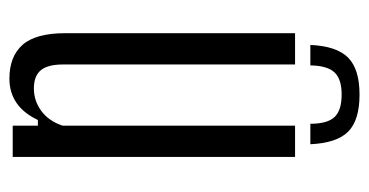

<svg xmlns="http://www.w3.org/2000/svg" viewBox="-208 -569 784 408"><g transform="rotate(90 184.0 -365.0)"><path d="M181 -737Q235.5 -737 259.8 -712.8Q284 -688.5 286.5 -632.5H243Q243 -668.5 228.8 -683.8Q214.5 -699 181 -699Q148 -699 133.8 -683.8Q119.5 -668.5 119 -632.5H75.5Q78 -688.5 102.5 -712.8Q127 -737 181 -737ZM147 7Q100 7 75.2 -21Q50.5 -49 50.5 -112V-600H117V-107.5Q117 -74.5 129.2 -59.8Q141.5 -45 168 -45Q194.5 -45 216 -61Q237.5 -77 247 -106V-600H313.5V0H247V-53.5H235Q220.5 -23 198.5 -8Q176.5 7 147 7Z"/></g></svg>

Font: Big Shoulders Display Thin
Style: Regular
Weight: 400
Version: Version 2.002